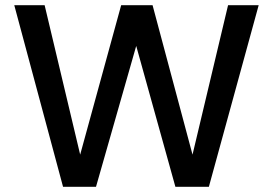

<svg xmlns="http://www.w3.org/2000/svg" viewBox="-20 -720 1052 740"><path d="M223 0 35 -700H152L289 -124L447 -700H568L722 -124L859 -700H977L785 0H656L505 -543L350 0Z"/></svg>

Font: HostGroteskMedium
Style: Regular
Weight: 500
Designer: Doukan Karapınar based on Poppins by Indian Type Foundry, Jonny Pinhorn
Foundry: Element Type
Version: Version 1.001; ttfautohint (v1.8.4.7-5d5b)